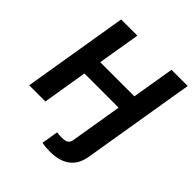

<svg xmlns="http://www.w3.org/2000/svg" viewBox="-250 -885 1252 1252"><g transform="rotate(45 376.5 -259.0)"><path d="M345.2 204.1 364.3 88.9Q375 89.8 387.2 90.6Q399.4 91.3 410.6 91.3Q443.4 91.3 457.5 81.1Q471.7 70.8 475.1 47.4L493.2 -61.5H642.6L623 55.7Q610.4 132.3 559.3 171.4Q508.3 210.4 420.9 210.4Q398.4 210.4 378.9 208.7Q359.4 207 345.2 204.1ZM18.6 0 139.2 -727.5H288.6L239.7 -434.1H554.7L603.5 -727.5H752.9L632.3 0H482.9L534.2 -309.1H218.8L168 0Z"/></g></svg>

Font: Inter 18pt
Style: Bold Italic
Weight: 700
Italic angle: -9.3988°
Designer: Rasmus Andersson
Foundry: rsms
Version: Version 4.001;git-66647c0bb